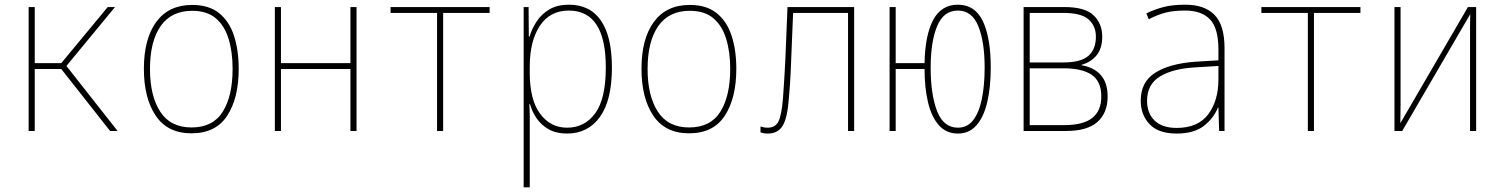

<svg xmlns="http://www.w3.org/2000/svg" viewBox="-20 -558 6400 818"><path d="M102 0V-528H128V-289H241L439 -528H470L263 -277L481 0H449L241 -264H128V0Z M796 10Q694 10 643.5 -65Q593 -140 593 -265Q593 -393 646 -465Q699 -537 799 -537Q870 -537 913.5 -502Q957 -467 977 -405.5Q997 -344 997 -265Q997 -140 948 -65Q899 10 796 10ZM796 -15Q887 -15 929 -82Q971 -149 971 -265Q971 -336 954 -392Q937 -448 899.5 -480Q862 -512 799 -512Q710 -512 664.5 -447Q619 -382 619 -264Q619 -150 662.5 -82.5Q706 -15 796 -15Z M1151 0V-528H1177V-289H1473V-528H1499V0H1473V-264H1177V0Z M1842 0V-503H1644V-528H2066V-503H1868V0Z M2211 240V-528H2232L2233 -402H2236Q2246 -436 2267 -467.5Q2288 -499 2321.5 -518.5Q2355 -538 2404 -538Q2494 -538 2540.5 -470Q2587 -402 2587 -270Q2587 -131 2536 -60Q2485 11 2396 11Q2350 11 2318 -7Q2286 -25 2266.5 -53.5Q2247 -82 2238 -114H2235Q2237 -89 2237 -60.5Q2237 -32 2237 -3V240ZM2396 -14Q2471 -14 2516 -75.5Q2561 -137 2561 -271Q2561 -513 2403 -513Q2323 -513 2280 -448Q2237 -383 2237 -275V-247Q2237 -133 2281 -73.5Q2325 -14 2396 -14Z M2916 10Q2814 10 2763.5 -65Q2713 -140 2713 -265Q2713 -393 2766 -465Q2819 -537 2919 -537Q2990 -537 3033.5 -502Q3077 -467 3097 -405.5Q3117 -344 3117 -265Q3117 -140 3068 -65Q3019 10 2916 10ZM2916 -15Q3007 -15 3049 -82Q3091 -149 3091 -265Q3091 -336 3074 -392Q3057 -448 3019.5 -480Q2982 -512 2919 -512Q2830 -512 2784.5 -447Q2739 -382 2739 -264Q2739 -150 2782.5 -82.5Q2826 -15 2916 -15Z M3251 11Q3234 11 3220 6V-19Q3235 -14 3251 -14Q3283 -14 3296.5 -40.5Q3310 -67 3316 -142Q3319 -185 3321.5 -224Q3324 -263 3326 -306.5Q3328 -350 3330 -403.5Q3332 -457 3335 -528H3619V0H3593V-503H3359Q3355 -419 3353 -359Q3351 -299 3348.5 -248Q3346 -197 3341 -140Q3335 -57 3315 -23Q3295 11 3251 11Z M3770 0V-528H3796V-289H3919Q3921 -407 3955.5 -472.5Q3990 -538 4061 -538Q4134 -538 4167.5 -467.5Q4201 -397 4201 -270Q4201 -186 4186 -122.5Q4171 -59 4140 -24Q4109 11 4061 11Q4012 11 3980.5 -24Q3949 -59 3934 -121Q3919 -183 3919 -264H3796V0ZM4061 -14Q4101 -14 4126 -46Q4151 -78 4163 -136Q4175 -194 4175 -270Q4175 -380 4148 -446.5Q4121 -513 4061 -513Q4000 -513 3972.5 -446.5Q3945 -380 3945 -270Q3945 -155 3972.5 -84.5Q4000 -14 4061 -14Z M4341 0V-528H4514Q4603 -528 4639.5 -492.5Q4676 -457 4676 -402Q4676 -352 4652 -322.5Q4628 -293 4588 -282V-280Q4641 -271 4670 -238Q4699 -205 4699 -147Q4699 -77 4655.5 -38.5Q4612 0 4523 0ZM4367 -292H4511Q4585 -292 4617 -320Q4649 -348 4649 -402Q4649 -447 4618 -475Q4587 -503 4510 -503H4367ZM4367 -25H4515Q4595 -25 4633.5 -55.5Q4672 -86 4672 -147Q4672 -211 4631.5 -239Q4591 -267 4511 -267H4367Z M4993 11Q4915 11 4877.5 -29Q4840 -69 4840 -129Q4840 -209 4901.5 -248Q4963 -287 5072 -295L5171 -301V-347Q5171 -438 5135 -475.5Q5099 -513 5030 -513Q4981 -513 4947 -504.5Q4913 -496 4874 -476L4864 -501Q4899 -518 4937 -528Q4975 -538 5030 -538Q5112 -538 5154.5 -494.5Q5197 -451 5197 -353V0H5174L5171 -100H5169Q5152 -56 5110 -22.5Q5068 11 4993 11ZM4993 -13Q5084 -13 5127.5 -71Q5171 -129 5171 -220V-277L5074 -271Q4978 -266 4922.5 -232.5Q4867 -199 4867 -129Q4867 -75 4899.5 -44Q4932 -13 4993 -13Z M5552 0V-503H5354V-528H5776V-503H5578V0Z M5921 0V-528H5947V-114Q5947 -90 5946.5 -72.5Q5946 -55 5946 -33L6234 -528H6269V0H6243V-414Q6243 -437 6243 -455.5Q6243 -474 6244 -498L5954 0Z"/></svg>

Font: Noto Sans Mono Condensed Thin
Style: Regular
Weight: 100
Width: 3
Designer: Monotype Design Team
Foundry: Monotype Imaging Inc.
Version: Version 2.014; ttfautohint (v1.8.4.7-5d5b)